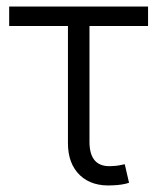

<svg xmlns="http://www.w3.org/2000/svg" viewBox="-20 -566 485 592"><path d="M328.6 5.4Q263.7 9.8 226.6 -25.6Q189.5 -61 189.5 -124.5V-485.8H8.3V-545.9H436.5V-485.8H255.9V-128.9Q255.9 -46.9 328.6 -54.2Q335.9 -54.2 345.9 -55.9Q356 -57.6 364.7 -59.6L377.9 -2.4Q356.9 4.4 328.6 5.4Z"/></svg>

Font: Inter Light
Style: Regular
Weight: 300
Designer: Rasmus Andersson
Foundry: rsms
Version: Version 4.000;git-a52131595